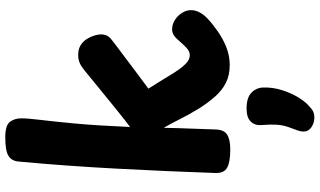

<svg xmlns="http://www.w3.org/2000/svg" viewBox="-256 -606 1183 710"><g transform="rotate(-90 335.0 -250.5)"><path d="M93.1 -772.4Q95.1 -797.7 113.6 -809.8Q132 -822 182.9 -822Q227.3 -822 240.1 -804.6Q252.9 -787.1 252.9 -763.1Q252.9 -739.1 247.2 -692.3Q241.4 -645.6 233.9 -565.4Q226.4 -485.2 220.9 -360.7Q225.8 -364 241.8 -376.3Q257.8 -388.6 280 -406.7Q302.2 -424.9 328.2 -445.8Q354.1 -466.7 380.1 -488.1Q406.1 -509.6 428.6 -527.8Q444.3 -540.8 457.4 -546.6Q470.4 -552.4 487 -552.4Q509.4 -552.4 524.1 -542.8Q538.7 -533.2 547.3 -518.8Q555.9 -504.3 559.7 -490.6Q563.4 -476.9 563.4 -467.9Q563.4 -457.9 559.7 -448.1Q555.9 -438.3 543.2 -428.4Q529.8 -418 513.1 -405.3Q496.3 -392.7 477.1 -378.3Q457.8 -364 438 -348.8Q418.2 -333.6 398.9 -319.6Q379.7 -305.7 362.7 -292.7Q375.6 -272.7 390.3 -248.7Q405 -224.8 419.2 -201.6Q431.6 -181.7 442.7 -167.9Q453.8 -154.1 464.4 -146.9Q475 -139.7 486.6 -139.7Q501 -139.7 514.4 -152.6Q527.8 -165.4 542.9 -183.1Q550.9 -193.1 560.9 -199.1Q571 -205.1 581.8 -205.1Q600.6 -205.1 616.8 -194.7Q633 -184.2 643 -168.2Q653 -152.2 653 -135.3Q653 -117.9 643.9 -101.9Q634.9 -85.9 621.3 -73.7Q601.9 -55.3 574.5 -36.2Q547.1 -17 515.8 -4.5Q484.4 8 450.2 8Q411.9 8 383.9 -6.3Q355.9 -20.7 333.6 -46Q311.2 -71.3 290.1 -104.3Q264.6 -146.3 249.7 -176.6Q234.9 -206.9 217.9 -236Q216.9 -183 214.9 -134.1Q212.9 -85.1 211.7 -44.2Q210.9 -13.1 192.7 -1.6Q174.6 10 137.9 10Q90.9 10 70.4 -1.6Q49.9 -13.1 50.7 -44.2Q56.9 -223.1 66.9 -410.8Q76.9 -598.4 93.1 -772.4ZM228 125.1Q226 101.1 241 85.7Q256 70.3 288.9 70.3Q329.6 70.3 347.8 88.4Q366.1 106.4 366.9 131.6Q367.9 165.3 358.2 197.8Q348.4 230.3 333.4 256.4Q318.3 282.6 302 298Q287.6 312 278.4 316.4Q269.2 320.9 254.4 320.9Q236.1 320.9 220.1 310.1Q204 299.3 204 281.2Q204 271.7 207.6 260.8Q211.1 249.9 216.9 235.2Q227.9 207.8 229.3 181.9Q230.8 156.1 228 125.1Z"/></g></svg>

Font: Playpen Sans Hebrew
Style: Regular
Weight: 400
Designer: Tom Grace, Laura Meseguer, Veronika Burian, José Scaglione
Foundry: TypeTogether
Version: Version 2.000